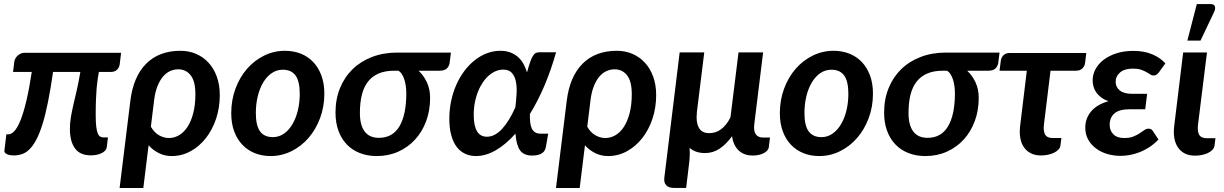

<svg xmlns="http://www.w3.org/2000/svg" viewBox="-20 -776 6144 964"><path d="M588 -511H103.5C96.2 -511 89.5 -509.6 83.5 -506.8C77.5 -503.9 72.2 -500.3 67.8 -496C63.2 -491.7 59.7 -486.9 57 -481.8C54.3 -476.6 52.7 -471.7 52 -467L45.5 -415H139.5C130.8 -357.7 121.8 -309.1 112.2 -269.2C102.8 -229.4 93 -197.1 83 -172.2C73 -147.4 62.8 -129.4 52.5 -118.2C42.2 -107.1 32 -101.5 22 -101.5H12L2 -19C1.3 -15 2.5 -11.5 5.5 -8.5C8.5 -5.5 12.3 -3 17 -1C21.7 1 26.8 2.4 32.5 3.2C38.2 4.1 43.5 4.5 48.5 4.5C63.5 4.5 77.8 2.2 91.2 -2.5C104.8 -7.2 117.4 -15.5 129.2 -27.5C141.1 -39.5 152.3 -55.7 163 -76C173.7 -96.3 183.8 -122 193.5 -153C203.2 -184 212.3 -221.1 221 -264.2C229.7 -307.4 238.2 -357.7 246.5 -415H383.5C377.5 -379.3 371.3 -348.1 365 -321.2C358.7 -294.4 353 -270.1 348 -248.2C343 -226.4 338.9 -206 335.8 -187C332.6 -168 331 -148.5 331 -128.5C331 -86.8 339.5 -54.3 356.5 -31C373.5 -7.7 400 4 436 4C446 4 455.7 3.1 465 1.2C474.3 -0.6 482.6 -3.2 489.8 -6.8C496.9 -10.2 502.8 -14.5 507.5 -19.5C512.2 -24.5 515 -30.3 516 -37L522 -86H500C494 -86 488.5 -87.3 483.5 -90C478.5 -92.7 474.3 -98 471 -106C467.7 -114 465.1 -125.4 463.2 -140.2C461.4 -155.1 460.5 -174.7 460.5 -199C460.5 -227.7 460.9 -253 461.8 -275C462.6 -297 463.8 -316.6 465.2 -333.8C466.8 -350.9 468.5 -366 470.5 -379C472.5 -392 474.5 -404 476.5 -415H538C550.3 -415 560.2 -418.7 567.8 -426C575.2 -433.3 579.7 -442.3 581 -453Z M634.5 -270 580.5 168H699.5L726 -46.5C741 -29.8 758.3 -16.7 778 -7C797.7 2.7 819 7.5 842 7.5C875.7 7.5 907.2 -0.5 936.5 -16.5C965.8 -32.5 991.4 -54.3 1013.2 -82C1035.1 -109.7 1052.2 -142.1 1064.8 -179.2C1077.2 -216.4 1083.5 -256.2 1083.5 -298.5C1083.5 -332.8 1078.5 -363.8 1068.5 -391.2C1058.5 -418.8 1044.7 -442.1 1027 -461.2C1009.3 -480.4 988.5 -495.2 964.5 -505.5C940.5 -515.8 914.3 -521 886 -521C814.7 -521 757.4 -499.5 714.2 -456.5C671.1 -413.5 644.5 -351.3 634.5 -270ZM737.5 -140 754 -274.5C757.3 -300.8 762.8 -323.7 770.5 -343C778.2 -362.3 787.3 -378.3 798 -391C808.7 -403.7 820.6 -413 833.8 -419C846.9 -425 860.5 -428 874.5 -428C900.5 -428 921.4 -418.1 937.2 -398.2C953.1 -378.4 961 -346.7 961 -303C961 -267 957.4 -235.2 950.2 -207.8C943.1 -180.2 933.4 -157.2 921.2 -138.8C909.1 -120.2 894.9 -106.3 878.8 -97C862.6 -87.7 845.5 -83 827.5 -83C811.5 -83 795.3 -87.5 779 -96.5C762.7 -105.5 748.8 -120 737.5 -140Z M1350 -87.5C1321 -87.5 1299.5 -97.2 1285.5 -116.8C1271.5 -136.2 1264.5 -166.8 1264.5 -208.5C1264.5 -237.8 1267.7 -265.7 1274 -292C1280.3 -318.3 1289.3 -341.4 1301 -361.2C1312.7 -381.1 1326.9 -396.8 1343.8 -408.5C1360.6 -420.2 1379.3 -426 1400 -426C1428.7 -426 1450 -416.2 1464 -396.8C1478 -377.2 1485 -346.7 1485 -305C1485 -276 1481.8 -248.3 1475.5 -222C1469.2 -195.7 1460.2 -172.6 1448.5 -152.8C1436.8 -132.9 1422.7 -117.1 1406 -105.2C1389.3 -93.4 1370.7 -87.5 1350 -87.5ZM1338.5 7.5C1375.5 7.5 1410.3 -0.6 1443 -16.8C1475.7 -32.9 1504.2 -55.1 1528.8 -83.2C1553.2 -111.4 1572.7 -144.6 1587 -182.8C1601.3 -220.9 1608.5 -262 1608.5 -306C1608.5 -340.3 1603.5 -370.8 1593.5 -397.5C1583.5 -424.2 1569.8 -446.7 1552.2 -465C1534.8 -483.3 1513.9 -497.2 1489.8 -506.8C1465.6 -516.2 1439.3 -521 1411 -521C1374 -521 1339.2 -513 1306.5 -497C1273.8 -481 1245.2 -459 1220.8 -431C1196.2 -403 1176.8 -369.8 1162.5 -331.5C1148.2 -293.2 1141 -251.8 1141 -207.5C1141 -173.2 1146 -142.7 1156 -116C1166 -89.3 1179.8 -66.8 1197.5 -48.5C1215.2 -30.2 1236 -16.2 1260 -6.8C1284 2.8 1310.2 7.5 1338.5 7.5Z M2081.5 -421H2187.5C2203.8 -421 2215.8 -424.8 2223.5 -432.2C2231.2 -439.8 2235.8 -449 2237.5 -460L2244 -512H1974.5C1928.5 -512 1886.5 -504.8 1848.5 -490.2C1810.5 -475.8 1777.9 -455.3 1750.8 -429C1723.6 -402.7 1702.4 -371 1687.2 -334C1672.1 -297 1664.5 -256 1664.5 -211C1664.5 -177.3 1669.3 -147.1 1679 -120.2C1688.7 -93.4 1702.5 -70.5 1720.5 -51.5C1738.5 -32.5 1760.3 -17.9 1786 -7.8C1811.7 2.4 1840.3 7.5 1872 7.5C1911 7.5 1946.8 0.2 1979.5 -14.5C2012.2 -29.2 2040.4 -49.5 2064.2 -75.5C2088.1 -101.5 2106.6 -132.3 2119.8 -168C2132.9 -203.7 2139.5 -242.3 2139.5 -284C2139.5 -313.3 2134.2 -339.5 2123.5 -362.5C2112.8 -385.5 2098.8 -405 2081.5 -421ZM2020 -308C2020 -236.3 2008.6 -181.1 1985.8 -142.2C1962.9 -103.4 1928.5 -84 1882.5 -84C1850.5 -84 1826.6 -94.7 1810.8 -116C1794.9 -137.3 1787 -168.2 1787 -208.5C1787 -242.8 1790.2 -273.2 1796.8 -299.5C1803.2 -325.8 1813.5 -348 1827.5 -366C1841.5 -384 1859.4 -397.7 1881.2 -407C1903.1 -416.3 1929.3 -421 1960 -421H1980C1987 -417 1993 -411.1 1998 -403.2C2003 -395.4 2007.1 -386.5 2010.2 -376.5C2013.4 -366.5 2015.8 -355.6 2017.5 -343.8C2019.2 -331.9 2020 -320 2020 -308Z M2720.5 -36.5 2732.5 -105H2694C2682.3 -105 2672.9 -107.4 2665.8 -112.2C2658.6 -117.1 2653.1 -123.9 2649.2 -132.8C2645.4 -141.6 2642.9 -152 2641.8 -164C2640.6 -176 2640.2 -189.2 2640.5 -203.5C2666.8 -246.2 2691.1 -293.4 2713.2 -345.2C2735.4 -397.1 2755 -453.2 2772 -513.5H2687C2680.7 -513.5 2675.1 -512.3 2670.2 -510C2665.4 -507.7 2660.7 -502.9 2656 -495.8C2651.3 -488.6 2646.7 -478.3 2642 -465C2637.3 -451.7 2632 -434.2 2626 -412.5C2621.3 -428.2 2615.3 -442.6 2608 -455.8C2600.7 -468.9 2591.5 -480.3 2580.5 -490C2569.5 -499.7 2556.8 -507.2 2542.2 -512.8C2527.8 -518.2 2511 -521 2492 -521C2468.7 -521 2446.2 -516.8 2424.5 -508.5C2402.8 -500.2 2382.5 -488.5 2363.5 -473.5C2344.5 -458.5 2327.2 -440.6 2311.5 -419.8C2295.8 -398.9 2282.4 -375.8 2271.2 -350.5C2260.1 -325.2 2251.4 -298.1 2245.2 -269.2C2239.1 -240.4 2236 -210.7 2236 -180C2236 -148 2239.2 -120.2 2245.8 -96.8C2252.2 -73.2 2261.4 -53.8 2273.2 -38.2C2285.1 -22.8 2299.2 -11.2 2315.8 -3.8C2332.2 3.8 2350.3 7.5 2370 7.5C2402.7 7.5 2435.8 -2.2 2469.2 -21.5C2502.8 -40.8 2535.7 -68.7 2568 -105C2571 -66.3 2578.8 -38.3 2591.2 -21C2603.8 -3.7 2623.8 5 2651.5 5C2664.5 5 2675.2 3.8 2683.5 1.2C2691.8 -1.2 2698.6 -4.5 2703.8 -8.5C2708.9 -12.5 2712.8 -17 2715.2 -22C2717.8 -27 2719.5 -31.8 2720.5 -36.5ZM2424.5 -89.5C2380.5 -89.5 2358.5 -126.2 2358.5 -199.5C2358.5 -231.2 2362.5 -260.8 2370.5 -288.2C2378.5 -315.8 2389.2 -339.8 2402.8 -360.2C2416.2 -380.8 2432 -396.9 2450 -408.8C2468 -420.6 2486.8 -426.5 2506.5 -426.5C2525.2 -426.5 2539.4 -421.2 2549.2 -410.8C2559.1 -400.2 2565.9 -386.2 2569.8 -368.5C2573.6 -350.8 2574.9 -330.6 2573.8 -307.8C2572.6 -284.9 2570.5 -261.3 2567.5 -237C2546.5 -190 2524 -153.7 2500 -128C2476 -102.3 2450.8 -89.5 2424.5 -89.5Z M2825.5 -270 2771.5 168H2890.5L2917 -46.5C2932 -29.8 2949.3 -16.7 2969 -7C2988.7 2.7 3010 7.5 3033 7.5C3066.7 7.5 3098.2 -0.5 3127.5 -16.5C3156.8 -32.5 3182.4 -54.3 3204.2 -82C3226.1 -109.7 3243.2 -142.1 3255.8 -179.2C3268.2 -216.4 3274.5 -256.2 3274.5 -298.5C3274.5 -332.8 3269.5 -363.8 3259.5 -391.2C3249.5 -418.8 3235.7 -442.1 3218 -461.2C3200.3 -480.4 3179.5 -495.2 3155.5 -505.5C3131.5 -515.8 3105.3 -521 3077 -521C3005.7 -521 2948.4 -499.5 2905.2 -456.5C2862.1 -413.5 2835.5 -351.3 2825.5 -270ZM2928.5 -140 2945 -274.5C2948.3 -300.8 2953.8 -323.7 2961.5 -343C2969.2 -362.3 2978.3 -378.3 2989 -391C2999.7 -403.7 3011.6 -413 3024.8 -419C3037.9 -425 3051.5 -428 3065.5 -428C3091.5 -428 3112.4 -418.1 3128.2 -398.2C3144.1 -378.4 3152 -346.7 3152 -303C3152 -267 3148.4 -235.2 3141.2 -207.8C3134.1 -180.2 3124.4 -157.2 3112.2 -138.8C3100.1 -120.2 3085.9 -106.3 3069.8 -97C3053.6 -87.7 3036.5 -83 3018.5 -83C3002.5 -83 2986.3 -87.5 2970 -96.5C2953.7 -105.5 2939.8 -120 2928.5 -140Z M3516 -513H3392.5L3315.5 116C3313.5 132.7 3316.7 145.4 3325 154.2C3333.3 163.1 3346.2 167.5 3363.5 167.5H3425L3439.5 47.5C3441.2 35.2 3442.3 21.9 3443 7.8C3443.7 -6.4 3443.3 -20.3 3442 -34C3461.3 -16.3 3487.5 -7.5 3520.5 -7.5C3546.5 -7.5 3570.6 -14.8 3592.8 -29.5C3614.9 -44.2 3635.8 -65 3655.5 -92C3657.8 -75.3 3662.1 -60.9 3668.2 -48.8C3674.4 -36.6 3682 -26.5 3691 -18.5C3700 -10.5 3710.3 -4.6 3722 -0.8C3733.7 3.1 3746 5 3759 5C3770.7 5 3781.3 3.8 3791 1.5C3800.7 -0.8 3809 -3.9 3816 -7.8C3823 -11.6 3828.6 -16 3832.8 -21C3836.9 -26 3839.3 -31.2 3840 -36.5L3846 -85.5H3810.5C3794.5 -85.5 3782.6 -90.8 3774.8 -101.5C3766.9 -112.2 3764.3 -128.8 3767 -151.5L3811.5 -513H3688L3647.5 -186.5C3634.8 -161.5 3619.7 -142.1 3602 -128.2C3584.3 -114.4 3563.8 -107.5 3540.5 -107.5C3515.8 -107.5 3498.5 -116.8 3488.5 -135.5C3478.5 -154.2 3475.3 -179 3479 -210H3478.5Z M4104.5 -87.5C4075.5 -87.5 4054 -97.2 4040 -116.8C4026 -136.2 4019 -166.8 4019 -208.5C4019 -237.8 4022.2 -265.7 4028.5 -292C4034.8 -318.3 4043.8 -341.4 4055.5 -361.2C4067.2 -381.1 4081.4 -396.8 4098.2 -408.5C4115.1 -420.2 4133.8 -426 4154.5 -426C4183.2 -426 4204.5 -416.2 4218.5 -396.8C4232.5 -377.2 4239.5 -346.7 4239.5 -305C4239.5 -276 4236.3 -248.3 4230 -222C4223.7 -195.7 4214.7 -172.6 4203 -152.8C4191.3 -132.9 4177.2 -117.1 4160.5 -105.2C4143.8 -93.4 4125.2 -87.5 4104.5 -87.5ZM4093 7.5C4130 7.5 4164.8 -0.6 4197.5 -16.8C4230.2 -32.9 4258.8 -55.1 4283.2 -83.2C4307.8 -111.4 4327.2 -144.6 4341.5 -182.8C4355.8 -220.9 4363 -262 4363 -306C4363 -340.3 4358 -370.8 4348 -397.5C4338 -424.2 4324.2 -446.7 4306.8 -465C4289.2 -483.3 4268.4 -497.2 4244.2 -506.8C4220.1 -516.2 4193.8 -521 4165.5 -521C4128.5 -521 4093.7 -513 4061 -497C4028.3 -481 3999.7 -459 3975.2 -431C3950.8 -403 3931.3 -369.8 3917 -331.5C3902.7 -293.2 3895.5 -251.8 3895.5 -207.5C3895.5 -173.2 3900.5 -142.7 3910.5 -116C3920.5 -89.3 3934.3 -66.8 3952 -48.5C3969.7 -30.2 3990.5 -16.2 4014.5 -6.8C4038.5 2.8 4064.7 7.5 4093 7.5Z M4836 -421H4942C4958.3 -421 4970.3 -424.8 4978 -432.2C4985.7 -439.8 4990.3 -449 4992 -460L4998.5 -512H4729C4683 -512 4641 -504.8 4603 -490.2C4565 -475.8 4532.4 -455.3 4505.2 -429C4478.1 -402.7 4456.9 -371 4441.8 -334C4426.6 -297 4419 -256 4419 -211C4419 -177.3 4423.8 -147.1 4433.5 -120.2C4443.2 -93.4 4457 -70.5 4475 -51.5C4493 -32.5 4514.8 -17.9 4540.5 -7.8C4566.2 2.4 4594.8 7.5 4626.5 7.5C4665.5 7.5 4701.3 0.2 4734 -14.5C4766.7 -29.2 4794.9 -49.5 4818.8 -75.5C4842.6 -101.5 4861.1 -132.3 4874.2 -168C4887.4 -203.7 4894 -242.3 4894 -284C4894 -313.3 4888.7 -339.5 4878 -362.5C4867.3 -385.5 4853.3 -405 4836 -421ZM4774.5 -308C4774.5 -236.3 4763.1 -181.1 4740.2 -142.2C4717.4 -103.4 4683 -84 4637 -84C4605 -84 4581.1 -94.7 4565.2 -116C4549.4 -137.3 4541.5 -168.2 4541.5 -208.5C4541.5 -242.8 4544.8 -273.2 4551.2 -299.5C4557.8 -325.8 4568 -348 4582 -366C4596 -384 4613.9 -397.7 4635.8 -407C4657.6 -416.3 4683.8 -421 4714.5 -421H4734.5C4741.5 -417 4747.5 -411.1 4752.5 -403.2C4757.5 -395.4 4761.6 -386.5 4764.8 -376.5C4767.9 -366.5 4770.3 -355.6 4772 -343.8C4773.7 -331.9 4774.5 -320 4774.5 -308Z M5005 -472 4998.5 -421H5135.5L5102 -144.5C5099.3 -122.8 5099.5 -102.9 5102.5 -84.8C5105.5 -66.6 5111.4 -50.9 5120.2 -37.8C5129.1 -24.6 5140.7 -14.2 5155 -6.8C5169.3 0.8 5186.7 4.5 5207 4.5C5218 4.5 5229.1 3.4 5240.2 1.2C5251.4 -0.9 5261.6 -4.2 5270.8 -8.5C5279.9 -12.8 5287.6 -18.2 5293.8 -24.5C5299.9 -30.8 5303.5 -38.2 5304.5 -46.5L5309 -83H5265.5C5246.8 -83 5234.2 -88.8 5227.5 -100.2C5220.8 -111.8 5218.8 -128.8 5221.5 -151.5L5254.5 -421H5382.5C5395.5 -421 5406 -424.6 5414 -431.8C5422 -438.9 5426.8 -449.3 5428.5 -463L5434 -510H5049.5C5036.2 -510 5025.8 -506.2 5018.2 -498.5C5010.8 -490.8 5006.3 -482 5005 -472Z M5799.5 -414 5831 -457.5C5815 -476.2 5793.3 -491.3 5766 -503C5738.7 -514.7 5706.8 -520.5 5670.5 -520.5C5638.5 -520.5 5609.8 -516.3 5584.5 -508C5559.2 -499.7 5537.8 -488.7 5520.2 -475C5502.8 -461.3 5489.3 -445.7 5480 -428C5470.7 -410.3 5466 -392 5466 -373C5466 -363 5467.3 -352.8 5470 -342.5C5472.7 -332.2 5477.1 -322.4 5483.2 -313.2C5489.4 -304.1 5497.6 -295.6 5507.8 -287.8C5517.9 -279.9 5530.5 -273.3 5545.5 -268C5506.8 -257 5477.8 -239.8 5458.2 -216.5C5438.8 -193.2 5429 -166 5429 -135C5429 -113 5433.8 -93.3 5443.2 -76C5452.7 -58.7 5465.6 -43.8 5481.8 -31.5C5497.9 -19.2 5516.8 -9.8 5538.2 -3.2C5559.8 3.2 5582.5 6.5 5606.5 6.5C5620.2 6.5 5634.9 5.2 5650.8 2.5C5666.6 -0.2 5682.8 -4.7 5699.5 -11C5716.2 -17.3 5732.8 -25.8 5749.2 -36.2C5765.8 -46.8 5781.5 -59.8 5796.5 -75.5L5767.5 -119.5C5763.2 -126.5 5756.3 -130 5747 -130C5739.7 -130 5732.5 -127.6 5725.5 -122.8C5718.5 -117.9 5710.5 -112.5 5701.5 -106.5C5692.5 -100.5 5681.9 -95.1 5669.8 -90.2C5657.6 -85.4 5642.5 -83 5624.5 -83C5600.5 -83 5582.3 -89.2 5570 -101.8C5557.7 -114.2 5551.5 -130 5551.5 -149C5551.5 -173.3 5559.4 -192.5 5575.2 -206.5C5591.1 -220.5 5617.2 -227.5 5653.5 -227.5H5730L5739.5 -305H5663.5C5636.5 -305 5616.1 -310.7 5602.2 -322C5588.4 -333.3 5581.5 -347.5 5581.5 -364.5C5581.5 -383.8 5589 -399.8 5604 -412.5C5619 -425.2 5640.7 -431.5 5669 -431.5C5685 -431.5 5698.2 -429.7 5708.8 -426C5719.2 -422.3 5728.2 -418.4 5735.8 -414.2C5743.2 -410.1 5749.6 -406.2 5754.8 -402.5C5759.9 -398.8 5765 -397 5770 -397C5775.7 -397 5780.7 -398 5785 -400C5789.3 -402 5794.2 -406.7 5799.5 -414Z M5871.5 0ZM5920.5 -512.5 5875.5 -143.5C5872.8 -121.8 5873 -101.9 5876 -83.8C5879 -65.6 5884.9 -49.8 5893.8 -36.5C5902.6 -23.2 5914.2 -12.8 5928.5 -5.5C5942.8 1.8 5960.2 5.5 5980.5 5.5C5991.5 5.5 6002.6 4.4 6013.8 2.2C6024.9 0.1 6035.1 -3.2 6044.2 -7.5C6053.4 -11.8 6061.1 -17.2 6067.2 -23.5C6073.4 -29.8 6077 -37.2 6078 -45.5L6082.5 -82H6039C6020.3 -82 6007.7 -87.8 6001 -99.2C5994.3 -110.8 5992.3 -127.7 5995 -150L6040 -512.5ZM5941.5 -572H6007.5L6076 -716C6081.3 -728 6082.5 -737.6 6079.5 -744.8C6076.5 -751.9 6069.7 -755.5 6059 -755.5H5989Z"/></svg>

Font: Lato
Style: Bold Italic
Weight: 700
Italic angle: -7°
Designer: Lukasz Dziedzic
Foundry: tyPoland Lukasz Dziedzic
Version: Version 2.007; 2014-02-27